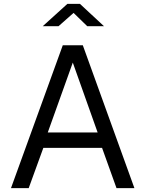

<svg xmlns="http://www.w3.org/2000/svg" viewBox="-20 -977 756 997"><path d="M433 -841H520L395 -957H330L202 -841H284L362 -910ZM37 0H129L205 -209H510L585 0H678L410 -742H306ZM228 -289 358 -652 487 -289Z"/></svg>

Font: 18Franklin
Style: Regular
Weight: 400
Designer: Pablo Impallari, Rodrigo Fuenzalida (Modified by Dan O. Williams)
Version: Version 0.025;PS 000.025;hotconv 1.0.88;makeotf.lib2.5.64775